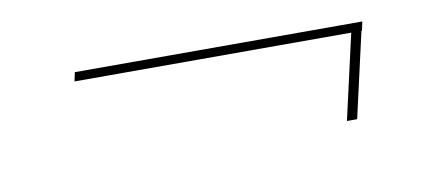

<svg xmlns="http://www.w3.org/2000/svg" viewBox="-31 -397 667 296"><g transform="rotate(-10 302.0 -249.5)"><path d="M542 -317 510 -176H494L526 -317ZM544 -323 541 -309H91L94 -323Z"/></g></svg>

Font: Work Sans Thin
Style: Italic
Weight: 250
Italic angle: -13°
Designer: Wei Huang
Foundry: Wei Huang
Version: Version 2.012